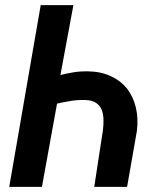

<svg xmlns="http://www.w3.org/2000/svg" viewBox="-20 -731 627 751"><path d="M16.1 0H144L203.1 -325.7Q230.5 -332 258.1 -336.4Q285.6 -340.8 314 -339.8Q340.8 -338.9 356 -328.4Q371.1 -317.9 377.9 -301.3Q384.3 -284.2 384.8 -262.9Q385.3 -241.7 382.3 -219.7L348.6 0H477.1L515.6 -219.7Q521.5 -269 511.2 -311.3Q501 -353.5 476.6 -384.8Q451.7 -415.5 413.1 -433.3Q374.5 -451.2 323.2 -452.1Q295.9 -452.6 269.5 -448.5Q243.2 -444.3 216.3 -437.5L267.1 -710.9H139.2Z"/></svg>

Font: Roboto Mono SemiBold
Style: Italic
Weight: 600
Italic angle: -10°
Monospace: yes
Designer: Google
Version: Version 3.000